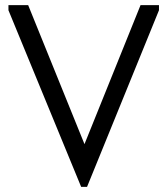

<svg xmlns="http://www.w3.org/2000/svg" viewBox="-20 -720 654 750"><path d="M310 -157 529 -700H601V-680L320 10H297L13 -680V-700H90Z"/></svg>

Font: Tilda Sans
Style: Regular
Weight: 400
Designer: ParaType Ltd
Foundry: ParaType Ltd
Version: Version 1.002W